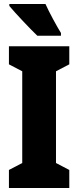

<svg xmlns="http://www.w3.org/2000/svg" viewBox="-20 -947 394 967"><path d="M209 -927H27V-917C53 -885 136 -797 168 -767H287V-781C269 -809 226 -888 209 -927ZM329 0V-91L262 -126V-588L329 -623V-714H25V-623L92 -588V-126L25 -91V0Z"/></svg>

Font: Noto Sans Telugu ExtraCondensed Black
Style: Regular
Weight: 900
Width: 2
Designer: Jelle Bosma - Monotype Design Team
Foundry: Monotype Imaging Inc.
Version: Version 2.005